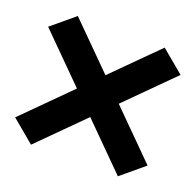

<svg xmlns="http://www.w3.org/2000/svg" viewBox="-93 -677 685 673"><g transform="rotate(20 250.0 -340.0)"><path d="M412 -100 250 -262 88 -100 3 -171 172 -340 3 -509 88 -580 250 -418 412 -580 497 -509 328 -340 497 -171Z"/></g></svg>

Font: Iosevka Curly Slab Heavy
Style: Regular
Weight: 900
Monospace: yes
Designer: Belleve Invis
Foundry: Belleve Invis
Version: Version 22.1.2; ttfautohint (v1.8.4)